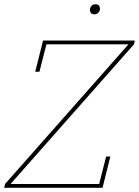

<svg xmlns="http://www.w3.org/2000/svg" viewBox="-23 -890 659 910"><path d="M1 -18 586 -680H197L164 -550H144L181 -698H616L612 -680L27 -18H447L480 -148H500L463 0H-3ZM424 -822Q413 -822 408 -828.5Q403 -835 403 -843Q403 -851 407 -857Q410 -862 415.5 -866Q421 -870 430 -870Q441 -870 446 -863.5Q451 -857 451 -849Q451 -841 447 -835Q444 -830 438.5 -826Q433 -822 424 -822Z"/></svg>

Font: IBM Plex Serif Thin
Style: Italic
Weight: 100
Italic angle: -14°
Designer: Mike Abbink, Paul van der Laan, Pieter van Rosmalen
Foundry: Bold Monday
Version: Version 3.001